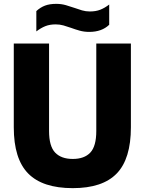

<svg xmlns="http://www.w3.org/2000/svg" viewBox="-20 -966 750 996"><path d="M357.5 10Q201 10 126.2 -66Q51.5 -142 51.5 -305.5V-740H234.5V-286.5Q234.5 -207.5 266 -174.5Q297.5 -141.5 357.5 -141.5Q417.5 -141.5 448.5 -174.5Q479.5 -207.5 479.5 -286.5V-740H659V-305.5Q659 -142 585.5 -66Q512 10 357.5 10ZM443 -800.5Q416.5 -800.5 393.2 -807Q370 -813.5 348.5 -821.5Q329 -828.5 309.5 -834Q290 -839.5 269 -839.5Q238 -839.5 215 -830.2Q192 -821 168.5 -803V-908.5Q189 -927.5 213.2 -936.8Q237.5 -946 272 -946Q298.5 -946 321.8 -939.2Q345 -932.5 366.5 -925Q386 -918 405.5 -912.2Q425 -906.5 446 -906.5Q477 -906.5 500 -915.5Q523 -924.5 546.5 -942.5V-837.5Q508 -800.5 443 -800.5Z"/></svg>

Font: Encode Sans SmCnd XBd
Style: Regular
Weight: 800
Width: 4
Designer: Multiple Designers
Foundry: Impallari Type
Version: Version 3.002; ttfautohint (v1.8.3) -l 8 -r 50 -G 200 -x 14 